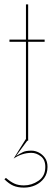

<svg xmlns="http://www.w3.org/2000/svg" viewBox="-28 -640 238 873"><path d="M89 -7 34 81Q51 69 72 62Q93 55 115 55Q137 55 157.5 70.5Q178 86 178 119Q178 161 147 182Q116 203 81 203Q56 203 38 195Q20 187 -1 169L-8 175Q13 196 33 204.5Q53 213 81 213Q109 213 133 202Q157 191 172.5 170Q188 149 188 119Q188 94 176.5 78Q165 62 148.5 53.5Q132 45 115 45Q90 45 77.5 51Q65 57 45 69L101 -7ZM15 -460V-450H175V-460ZM90 -620V0H100V-620Z"/></svg>

Font: Jost Thin
Style: Regular
Weight: 250
Version: Version 3.710